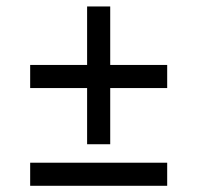

<svg xmlns="http://www.w3.org/2000/svg" viewBox="-20 -687 626 609"><path d="M510.3 -407.7H329.6V-229.5H256.3V-407.7H75.7V-481H256.3V-666.5H329.6V-481H510.3ZM510.3 -97.7H75.7V-170.9H510.3Z"/></svg>

Font: Kanchenjunga
Style: Regular
Weight: 400
Designer: Becca Hirsbrunner Spalinger
Foundry: SIL International
Version: Version 2.001